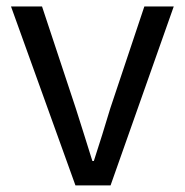

<svg xmlns="http://www.w3.org/2000/svg" viewBox="-20 -563 561 583"><path d="M209.1 0 13.4 -543.4H107.6L210.2 -233.8Q223 -194.2 235.6 -153.6Q248.3 -113 260.5 -74.1H264.9Q277.7 -113 290.3 -153.6Q303 -194.2 314.8 -233.8L418.3 -543.4H507.6L315.7 0Z"/></svg>

Font: Noto Sans TC Thin
Style: Regular
Weight: 100
Designer: Ryoko NISHIZUKA 西塚涼子 (kana, bopomofo & ideographs); Paul D. Hunt (Latin, Greek & Cyrillic); Sandoll Communications 산돌커뮤니
Foundry: Adobe
Version: Version 2.004-H2;hotconv 1.0.118;makeotfexe 2.5.65603